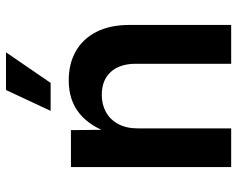

<svg xmlns="http://www.w3.org/2000/svg" viewBox="-96 -703 799 647"><g transform="rotate(-90 303.5 -379.5)"><path d="M194.3 -313.5V0H64V-540H188.5L189.9 -405.3H177.2Q200.2 -475.1 244.6 -511.2Q289.1 -547.4 356.4 -547.4Q412.6 -547.4 454.6 -523.4Q496.6 -499.5 519.8 -453.6Q543 -407.7 543 -342.3V0H412.1V-321.3Q412.1 -375.5 384.5 -405.8Q356.9 -436 307.6 -436Q274.9 -436 249.3 -421.9Q223.6 -407.7 209 -380.4Q194.3 -353 194.3 -313.5ZM253.4 -608.4 323.7 -758.8H450.7L347.7 -608.4Z"/></g></svg>

Font: V-Inter
Style: SemiBold-600
Weight: 600
Designer: Rasmus Andersson
Foundry: rsms
Version: Version 4.000;git-4146feb